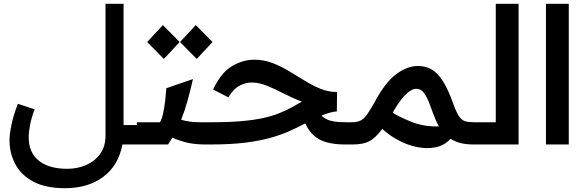

<svg xmlns="http://www.w3.org/2000/svg" viewBox="-20 -760 3084 1010"><path d="M321 230Q220 230 155.5 195.5Q91 161 60.5 103.5Q30 46 30 -23Q30 -52 40 -102Q50 -152 74 -214L162 -185Q146 -142 138.5 -104.5Q131 -67 131 -38Q131 43 184.5 85.5Q238 128 334 128Q387 128 432.5 108.5Q478 89 506.5 50Q535 11 535 -47V-740H630V-102H700V0H624Q603 111 523 170.5Q443 230 321 230Z M700 0V-117H821Q831 -131 838 -163Q845 -195 849 -231.5Q853 -268 855 -296L995 -344Q981 -282 966.5 -230Q952 -178 933 -130Q977 -117 1031 -117H1066V0H1060Q1003 0 961 -10.5Q919 -21 887 -36Q876 -18 864 0ZM842 -450 754 -539 837 -628 925 -539ZM1015 -450 927 -539 1010 -628 1098 -539Z M1066 0V-117H1096Q1188 -117 1253.5 -123Q1319 -129 1366 -139.5Q1413 -150 1449 -164.5Q1485 -179 1518 -197Q1532 -205 1544 -212Q1556 -219 1568 -225Q1519 -244 1473.5 -267.5Q1428 -291 1385.5 -308.5Q1343 -326 1302 -326Q1274 -326 1241.5 -310Q1209 -294 1181 -248L1101 -289Q1142 -377 1199.5 -411.5Q1257 -446 1318 -446Q1367 -446 1412 -429Q1457 -412 1499.5 -386.5Q1542 -361 1583 -335.5Q1624 -310 1666 -293Q1708 -276 1753 -276L1752 -174Q1734 -173 1714 -167Q1694 -161 1671 -152Q1688 -134 1717 -125.5Q1746 -117 1797 -117H1831V0H1797Q1709 0 1660.5 -26.5Q1612 -53 1586 -111Q1583 -109 1578 -107Q1544 -89 1503 -70.5Q1462 -52 1406.5 -36Q1351 -20 1273.5 -10Q1196 0 1088 0Z M1831 0V-117H1833Q1859 -117 1877 -126Q1895 -135 1911.5 -158.5Q1928 -182 1952 -225Q2007 -328 2065 -370.5Q2123 -413 2178 -413Q2218 -413 2250 -395Q2282 -377 2310 -333Q2338 -289 2366 -210Q2382 -166 2396 -146.5Q2410 -127 2427.5 -122Q2445 -117 2470 -117H2471V0H2470Q2432 0 2402.5 -7.5Q2373 -15 2350 -30Q2317 6 2270.5 15Q2224 24 2173.5 13.5Q2123 3 2075 -22.5Q2027 -48 1991 -82Q1967 -50 1945 -32Q1923 -14 1896.5 -7Q1870 0 1833 0ZM2052 -179Q2049 -173 2046 -167Q2086 -142 2148.5 -117.5Q2211 -93 2289 -95Q2280 -111 2272.5 -128Q2265 -145 2258 -164Q2238 -223 2223 -250.5Q2208 -278 2195.5 -285.5Q2183 -293 2168 -293Q2148 -293 2119.5 -268Q2091 -243 2052 -179Z M2471 0V-117H2588V-740H2708V0Z M2852 -740H2972V0H2852Z"/></svg>

Font: Lexend SemiBold
Style: Regular
Weight: 600
Designer: Bonnie Shaver-Troup, Thomas Jockin
Foundry: Lexend
Version: Version 1.005; ttfautohint (v1.8.3)